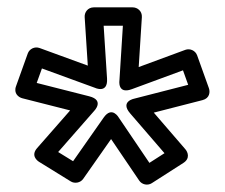

<svg xmlns="http://www.w3.org/2000/svg" viewBox="-20 -756 612 522"><path d="M222.6 -494.2 79.8 -530.5 94 -569.9 237.5 -517.5C237.5 -517.5 273.8 -499.8 271 -542.6L261.8 -686H314.1L304.8 -538.6C304.8 -538.6 298.1 -498.7 338.3 -513.5L477.5 -564.8L491.6 -525.4L346.6 -488.2C346.6 -488.2 304.9 -481.2 333.9 -447.7L427.2 -339.5L386.2 -313.2L303.1 -436C303.1 -436 284.8 -469 261.9 -436.4L178.7 -317.7L138.1 -342.7L235.2 -453.5C235.2 -453.5 265.7 -483.3 222.6 -494.2ZM170.7 -455.8 81 -353.5C63.4 -333.5 80.3 -319.6 86.7 -315.7L172.5 -262.7C182.5 -256.5 198.2 -258.4 206.1 -269.6L282 -377.9L358.5 -265C365.9 -254 381.4 -250.7 392.7 -258L478.5 -313C497.8 -325.3 490.4 -342.9 483.9 -350.3L398.1 -449.8L530.6 -483.8C550.6 -488.9 551.5 -506.4 547.9 -516.4L516 -605.4C511.3 -618.6 496.5 -625.1 483.9 -620.5L357.1 -573.7L365.7 -709.4C366.7 -725.9 353.6 -736 340.7 -736H235.1C218.5 -736 209.3 -722.2 210.2 -709.4L218.7 -577.6L87.5 -625.5C74.4 -630.2 59.9 -623.2 55.4 -610.4L23.5 -521.4C16.5 -501.9 30.5 -491.4 40.8 -488.8Z"/></svg>

Font: Asimov
Style: WidOu
Weight: 500
Designer: Google
Version: Version 2.000980; 2014